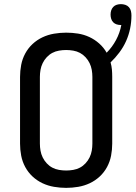

<svg xmlns="http://www.w3.org/2000/svg" viewBox="-20 -901 656 929"><path d="M300 8Q271 8 241.5 3Q212 -2 185.5 -14.5Q159 -27 137.5 -47Q116 -67 102 -93Q88 -119 82.5 -148Q77 -177 77 -206V-529Q77 -558 82.5 -587Q88 -616 102 -642Q116 -668 137.5 -688Q159 -708 185.5 -720.5Q212 -733 241.5 -738Q271 -743 300 -743Q329 -743 357.5 -738.5Q386 -734 412 -722Q438 -710 460 -690.5Q482 -671 496 -646Q523 -673 541.5 -707.5Q560 -742 567 -780H564Q554 -780 544.5 -783Q535 -786 528 -793Q521 -800 518 -810Q515 -820 515 -830Q515 -841 518 -850.5Q521 -860 528 -867.5Q535 -875 545 -878Q555 -881 565 -881Q576 -881 586.5 -877.5Q597 -874 604 -866Q611 -858 613.5 -847.5Q616 -837 616 -826Q616 -794 609.5 -762.5Q603 -731 590 -702Q577 -673 557.5 -647Q538 -621 515 -599Q520 -582 521.5 -564.5Q523 -547 523 -529V-206Q523 -177 517.5 -148Q512 -119 498 -93Q484 -67 462.5 -47Q441 -27 414.5 -14.5Q388 -2 358.5 3Q329 8 300 8ZM300 -76Q317 -76 334.5 -79Q352 -82 367 -90Q382 -98 394 -111Q406 -124 413.5 -139.5Q421 -155 424 -172Q427 -189 427 -206V-529Q427 -546 424 -563Q421 -580 413.5 -595.5Q406 -611 394 -624Q382 -637 367 -645Q352 -653 334.5 -656Q317 -659 300 -659Q283 -659 265.5 -656Q248 -653 233 -645Q218 -637 206 -624Q194 -611 186.5 -595.5Q179 -580 176 -563Q173 -546 173 -529V-206Q173 -189 176 -172Q179 -155 186.5 -139.5Q194 -124 206 -111Q218 -98 233 -90Q248 -82 265.5 -79Q283 -76 300 -76Z"/></svg>

Font: Iosevka Fixed Medium Extended
Style: Regular
Weight: 500
Width: 7
Monospace: yes
Designer: Belleve Invis
Foundry: Belleve Invis
Version: Version 24.1.1; ttfautohint (v1.8.4)